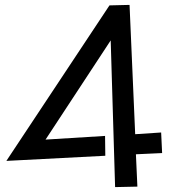

<svg xmlns="http://www.w3.org/2000/svg" viewBox="-20 -736 720 784"><path d="M432 -571 166 -166 409 -181 410 -100 6 -79 427 -714 509 -716 532 -188 638 -195 642 -111 535 -106 541 26 450 28Z"/></svg>

Font: Stick
Style: Regular
Weight: 400
Designer: Fontworks Inc.
Foundry: Fontworks Inc.
Version: Version 1.100